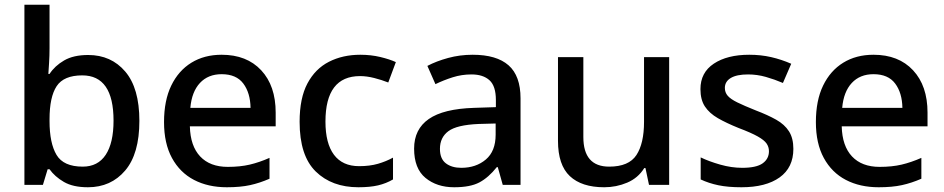

<svg xmlns="http://www.w3.org/2000/svg" viewBox="-20 -780 3982 810"><path d="M189 -577Q189 -544 187 -514Q185 -484 184 -468H189Q211 -502 250.5 -525Q290 -548 352 -548Q449 -548 508.5 -478Q568 -408 568 -270Q568 -131 508 -60.5Q448 10 351 10Q288 10 249.5 -12.5Q211 -35 189 -66H181L161 0H83V-760H189ZM327 -462Q249 -462 219 -416.5Q189 -371 189 -277V-269Q189 -176 218.5 -126.5Q248 -77 329 -77Q393 -77 426 -127Q459 -177 459 -271Q459 -462 327 -462Z M915 -549Q1021 -549 1082 -483.5Q1143 -418 1143 -305V-247H781Q783 -164 824.5 -120Q866 -76 941 -76Q993 -76 1033.5 -85.5Q1074 -95 1117 -114V-26Q1076 -8 1035 1Q994 10 937 10Q858 10 798.5 -21Q739 -52 705.5 -113.5Q672 -175 672 -265Q672 -356 702.5 -419Q733 -482 787.5 -515.5Q842 -549 915 -549ZM915 -467Q858 -467 823.5 -430Q789 -393 783 -325H1037Q1036 -388 1006.5 -427.5Q977 -467 915 -467Z M1492 10Q1380 10 1312 -56.5Q1244 -123 1244 -266Q1244 -366 1277 -428Q1310 -490 1368 -519.5Q1426 -549 1500 -549Q1545 -549 1584.5 -539.5Q1624 -530 1650 -518L1618 -432Q1590 -443 1558.5 -451Q1527 -459 1499 -459Q1353 -459 1353 -267Q1353 -175 1389 -127Q1425 -79 1495 -79Q1540 -79 1574.5 -89Q1609 -99 1638 -115V-23Q1609 -6 1575 2Q1541 10 1492 10Z M1974 -549Q2075 -549 2125.5 -504.5Q2176 -460 2176 -365V0H2101L2080 -75H2076Q2041 -31 2002.5 -10.5Q1964 10 1896 10Q1823 10 1775 -29.5Q1727 -69 1727 -153Q1727 -235 1789 -278Q1851 -321 1980 -325L2072 -328V-358Q2072 -417 2045 -441.5Q2018 -466 1969 -466Q1928 -466 1890 -454Q1852 -442 1817 -425L1783 -502Q1821 -522 1870.5 -535.5Q1920 -549 1974 -549ZM1999 -257Q1907 -253 1871.5 -226.5Q1836 -200 1836 -152Q1836 -110 1861 -91Q1886 -72 1926 -72Q1988 -72 2029.5 -107Q2071 -142 2071 -212V-259Z M2803 -539V0H2718L2703 -71H2698Q2672 -29 2626 -9.5Q2580 10 2529 10Q2434 10 2384 -37Q2334 -84 2334 -186V-539H2441V-202Q2441 -77 2550 -77Q2633 -77 2665 -126Q2697 -175 2697 -266V-539Z M3327 -152Q3327 -73 3269 -31.5Q3211 10 3108 10Q3051 10 3010.5 1.5Q2970 -7 2936 -23V-116Q2971 -99 3018.5 -85.5Q3066 -72 3111 -72Q3171 -72 3197.5 -91Q3224 -110 3224 -142Q3224 -160 3214 -174.5Q3204 -189 3176.5 -204.5Q3149 -220 3096 -240Q3044 -261 3008.5 -281.5Q2973 -302 2954 -330.5Q2935 -359 2935 -404Q2935 -474 2991.5 -511.5Q3048 -549 3141 -549Q3190 -549 3233.5 -539Q3277 -529 3318 -511L3283 -430Q3248 -445 3211 -455.5Q3174 -466 3136 -466Q3088 -466 3063 -451Q3038 -436 3038 -409Q3038 -390 3050 -376Q3062 -362 3090.5 -348Q3119 -334 3169 -314Q3219 -295 3254.5 -275Q3290 -255 3308.5 -226Q3327 -197 3327 -152Z M3665 -549Q3771 -549 3832 -483.5Q3893 -418 3893 -305V-247H3531Q3533 -164 3574.5 -120Q3616 -76 3691 -76Q3743 -76 3783.5 -85.5Q3824 -95 3867 -114V-26Q3826 -8 3785 1Q3744 10 3687 10Q3608 10 3548.5 -21Q3489 -52 3455.5 -113.5Q3422 -175 3422 -265Q3422 -356 3452.5 -419Q3483 -482 3537.5 -515.5Q3592 -549 3665 -549ZM3665 -467Q3608 -467 3573.5 -430Q3539 -393 3533 -325H3787Q3786 -388 3756.5 -427.5Q3727 -467 3665 -467Z"/></svg>

Font: Noto Sans Kannada Medium
Style: Regular
Weight: 500
Designer: Jelle Bosma - Monotype Design Team
Foundry: Monotype Imaging Inc.
Version: Version 2.005; ttfautohint (v1.8.4.7-5d5b)